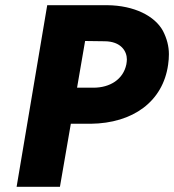

<svg xmlns="http://www.w3.org/2000/svg" viewBox="-20 -720 671 740"><path d="M162 -700 44 0H211L253 -243H330C492 -245 608 -328 628 -471C630 -485 631 -498 631 -511C631 -542 623 -572 608 -601C577 -658 498 -699 393 -700ZM277 -382 308 -562 382 -561C447 -561 469 -522 469 -491C469 -485 468 -479 467 -472C455 -414 404 -382 340 -382Z"/></svg>

Font: Jost
Style: Bold Italic
Weight: 700
Italic angle: -5°
Version: Version 3.710